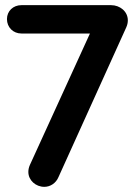

<svg xmlns="http://www.w3.org/2000/svg" viewBox="-20 -720 533 745"><path d="M207 -33 470 -614C474 -623 476 -632 476 -641C476 -676 445 -700 411 -700H63C31 -700 7 -677 7 -646C7 -614 31 -590 63 -590H329L96 -80C92 -71 90 -62 90 -53C90 -20 119 5 152 5C175 5 197 -9 207 -33Z"/></svg>

Font: Hotpoint
Style: Bold
Weight: 700
Designer: Andrew Paglinawan, Luciano Perondi, Riccardo Olocco
Foundry: CAST Cooperativa Anonima Servizi Tipografici
Version: Version 1.000;PS 2.1;hotconv 16.6.51;makeotf.lib2.5.65220